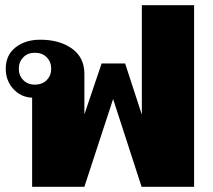

<svg xmlns="http://www.w3.org/2000/svg" viewBox="-20 -715 817 735"><path d="M103 -341Q59 -343 30.5 -375Q2 -407 2 -452Q2 -504 39.5 -533.5Q77 -563 134 -563Q208 -563 255.5 -529Q303 -495 303 -433V-277L369 -472H459L523 -276V-695H723V0H522L413 -336L303 0H103ZM176 -452Q176 -478 159 -495.5Q142 -513 113 -513Q86 -513 69 -495.5Q52 -478 52 -452Q52 -426 69 -408.5Q86 -391 113 -391Q142 -391 159 -408.5Q176 -426 176 -452Z"/></svg>

Font: Taviraj Black
Style: Regular
Weight: 900
Designer: Katatrad Team
Foundry: CadsonDemak
Version: Version 1.030